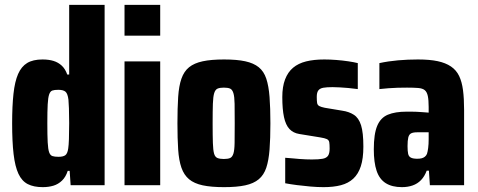

<svg xmlns="http://www.w3.org/2000/svg" viewBox="-20 -763 1971 791"><path d="M156 8Q119 8 94.5 -4.5Q70 -17 56 -47Q42 -77 36 -128Q30 -179 30 -255Q30 -326 35.5 -376.5Q41 -427 54.5 -458Q68 -489 92 -503.5Q116 -518 155 -518Q181 -518 200.5 -512Q220 -506 234.5 -492.5Q249 -479 257 -456H265V-743H411V0H271L267 -59H259Q251 -34 235.5 -19Q220 -4 200 2Q180 8 156 8ZM221 -117Q240 -117 249 -123.5Q258 -130 261 -151Q263 -163 264 -190Q265 -217 265 -256Q265 -293 264 -317Q263 -341 262 -352Q259 -377 250 -385Q241 -393 220 -393Q204 -393 195.5 -390Q187 -387 182.5 -374Q178 -361 176.5 -333Q175 -305 175 -255Q175 -205 176.5 -176.5Q178 -148 182.5 -135.5Q187 -123 196 -120Q205 -117 221 -117Z M493 -616V-743H640V-616ZM493 0V-510H640V0Z M903 8Q850 8 815 0.5Q780 -7 759 -24.5Q738 -42 727.5 -72Q717 -102 714 -147Q711 -192 711 -255Q711 -318 714 -363.5Q717 -409 727.5 -439Q738 -469 759 -486Q780 -503 815 -510.5Q850 -518 903 -518Q956 -518 990.5 -510.5Q1025 -503 1046 -486Q1067 -469 1077 -439Q1087 -409 1090.5 -363.5Q1094 -318 1094 -255Q1094 -192 1090.5 -147Q1087 -102 1077 -72Q1067 -42 1046 -24.5Q1025 -7 990.5 0.5Q956 8 903 8ZM902 -108Q919 -108 928 -112Q937 -116 941.5 -130Q946 -144 946.5 -174Q947 -204 947 -255Q947 -306 946.5 -335.5Q946 -365 941.5 -379.5Q937 -394 928 -398Q919 -402 902 -402Q886 -402 876.5 -398Q867 -394 862.5 -379.5Q858 -365 857 -335.5Q856 -306 856 -255Q856 -204 857 -174Q858 -144 862 -130Q866 -116 876 -112Q886 -108 902 -108Z M1313 8Q1288 8 1259 5.5Q1230 3 1203 -0.5Q1176 -4 1155 -8V-113Q1172 -112 1186.5 -110.5Q1201 -109 1214.5 -108Q1228 -107 1241 -106.5Q1254 -106 1265 -106Q1294 -106 1309.5 -109Q1325 -112 1331.5 -121.5Q1338 -131 1338 -151Q1338 -168 1336.5 -177Q1335 -186 1326.5 -190Q1318 -194 1299 -197L1213 -211Q1188 -215 1172.5 -231.5Q1157 -248 1150 -280.5Q1143 -313 1143 -363Q1143 -406 1154.5 -436Q1166 -466 1187.5 -484Q1209 -502 1241 -510Q1273 -518 1316 -518Q1339 -518 1365 -516Q1391 -514 1414.5 -510.5Q1438 -507 1454 -503V-396Q1433 -399 1414.5 -400.5Q1396 -402 1380 -403Q1364 -404 1350 -404Q1326 -404 1312 -401.5Q1298 -399 1291.5 -390.5Q1285 -382 1285 -364Q1285 -347 1286.5 -338.5Q1288 -330 1295.5 -326Q1303 -322 1318 -319L1390 -307Q1418 -303 1438 -290Q1458 -277 1467.5 -247Q1477 -217 1477 -159Q1477 -110 1466.5 -78Q1456 -46 1435.5 -27Q1415 -8 1384.5 0Q1354 8 1313 8Z M1636 8Q1595 8 1569 -8.5Q1543 -25 1531.5 -59.5Q1520 -94 1520 -148Q1520 -211 1534 -244.5Q1548 -278 1578 -290.5Q1608 -303 1655 -303Q1664 -303 1674.5 -303Q1685 -303 1696 -302.5Q1707 -302 1719.5 -301Q1732 -300 1746 -299V-322Q1746 -351 1742.5 -367.5Q1739 -384 1730 -391.5Q1721 -399 1703 -400.5Q1685 -402 1657 -402Q1638 -402 1618.5 -401.5Q1599 -401 1580.5 -399.5Q1562 -398 1543 -396V-503Q1580 -511 1620 -514.5Q1660 -518 1702 -518Q1750 -518 1783 -511Q1816 -504 1838 -489Q1860 -474 1871.5 -450Q1883 -426 1887.5 -391.5Q1892 -357 1892 -310V0H1751L1747 -60H1738Q1729 -36 1714.5 -21Q1700 -6 1680 1Q1660 8 1636 8ZM1699 -109Q1710 -109 1717.5 -111Q1725 -113 1730.5 -117.5Q1736 -122 1739 -129Q1742 -138 1744 -153.5Q1746 -169 1746 -190V-218H1699Q1682 -218 1673.5 -213.5Q1665 -209 1662 -196.5Q1659 -184 1659 -161Q1659 -140 1661.5 -129Q1664 -118 1673 -113.5Q1682 -109 1699 -109Z"/></svg>

Font: Saira Condensed ExtraBold
Style: Regular
Weight: 800
Width: 3
Designer: Hector Gatti with collaboration of the Omnibus-Type team
Foundry: Omnibus-Type
Version: Version 1.101